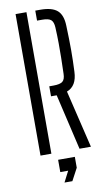

<svg xmlns="http://www.w3.org/2000/svg" viewBox="-105 -849 592 1069"><g transform="rotate(-10 191.5 -314.5)"><path d="M284.5 0 211 -315H179V-371.5H203Q240 -371.5 254.5 -383.2Q269 -395 269.5 -426Q271 -476.5 271.8 -516.8Q272.5 -557 272.2 -597.5Q272 -638 269.5 -688.5Q268 -719.5 254.2 -731.5Q240.5 -743.5 204 -743.5H175.5V-800H204Q270 -800 299.8 -773.8Q329.5 -747.5 331 -687Q334 -609 334 -549.5Q334 -490 331 -427.5Q328 -346.5 271 -325.5L349 0ZM64 0V-800H125.5V0ZM169.5 171 201 109.5H156.5V40H251V101.5L214 171Z"/></g></svg>

Font: Big Shoulders Stencil Text Light
Style: Regular
Weight: 300
Designer: Patric King
Foundry: XO Type Co
Version: Version 1.000